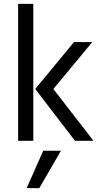

<svg xmlns="http://www.w3.org/2000/svg" viewBox="-20 -723 520 986"><path d="M151 0H73V-703H151ZM254 -266 460 0H365L161 -266L360 -507H454ZM182 243H117L202 51H293Z"/></svg>

Font: Hind Guntur
Style: Regular
Weight: 400
Designer: Manushi Parikh, Hitesh Malaviya
Foundry: Indian Type Foundry
Version: Version 1.002;PS 1.0;hotconv 1.0.86;makeotf.lib2.5.63406; tt